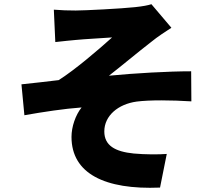

<svg xmlns="http://www.w3.org/2000/svg" viewBox="-20 -822 1040 913"><path d="M236 -776 243 -622C280 -626 316 -630 340 -632C380 -636 474 -641 513 -644C452 -589 337 -490 259 -441C206 -435 135 -426 82 -421L96 -274C186 -290 285 -305 368 -311C339 -275 320 -219 320 -171C320 3 478 81 741 70L773 -90C735 -87 670 -87 616 -92C527 -101 476 -130 476 -197C476 -272 542 -327 630 -339C692 -347 795 -346 890 -340L889 -483C780 -483 622 -474 498 -462C560 -510 632 -571 702 -625C726 -645 770 -674 795 -690L700 -802C685 -797 660 -792 622 -788C559 -781 382 -772 340 -772C304 -772 272 -773 236 -776Z"/></svg>

Font: Noto Sans CJK TC Black
Style: Regular
Weight: 900
Designer: Ryoko NISHIZUKA 西塚涼子 (kana, bopomofo & ideographs); Paul D. Hunt (Latin, Greek & Cyrillic); Sandoll Communications 산돌커뮤니
Foundry: Adobe
Version: Version 2.004;hotconv 1.0.118;makeotfexe 2.5.65603